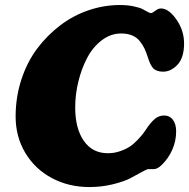

<svg xmlns="http://www.w3.org/2000/svg" viewBox="-20 -734 756 768"><path d="M337.4 14.2Q254.9 14.2 187.5 -21.7Q120.1 -57.6 81.3 -122.3Q42.5 -187 42.5 -268.1Q42.5 -345.2 65.4 -415.5Q88.4 -485.8 128.4 -539.3Q168.5 -592.8 220.9 -632.6Q273.4 -672.4 334.7 -693.1Q396 -713.9 459 -713.9Q490.2 -713.9 514.4 -708.7Q538.6 -703.6 549.8 -697.8Q561 -691.9 570.1 -686.8Q579.1 -681.6 583.5 -681.6Q589.4 -681.6 601.3 -690.9Q613.3 -700.2 623.5 -700.2Q654.8 -700.2 685.5 -656.2Q716.3 -612.3 716.3 -560.5Q716.3 -503.4 690.2 -475.3Q664.1 -447.3 632.3 -447.3Q605.5 -447.3 591.8 -461.9Q580.6 -475.1 571.8 -503.4Q564.9 -524.9 558.3 -539.1Q551.8 -553.2 539.6 -568.8Q527.3 -584.5 508.5 -592.3Q489.7 -600.1 464.4 -600.1Q422.9 -600.1 387.2 -573Q351.6 -545.9 328.9 -502.9Q306.2 -460 293.5 -408Q280.8 -356 280.8 -304.2Q280.8 -220.2 315.2 -170.7Q349.6 -121.1 411.6 -121.1Q437 -121.1 460.2 -129.2Q483.4 -137.2 499 -147.5Q514.6 -157.7 530.3 -174.3Q545.9 -190.9 553.2 -200.7Q560.5 -210.4 570.3 -225.1Q572.3 -228 573.2 -229.5Q590.3 -252.4 604.5 -262.2Q618.7 -272 637.2 -272Q658.7 -272 671.6 -254.9Q684.6 -237.8 684.6 -208.5Q684.6 -170.4 669.4 -135.7Q654.3 -101.1 627.9 -75.2Q610.4 -57.6 595.7 -57.6Q593.3 -57.6 589.6 -57.6Q585.9 -57.6 581.8 -57.6Q577.6 -57.6 572.3 -57.6Q567.4 -57.1 547.1 -45.9Q526.9 -34.7 501.5 -21.2Q476.1 -7.8 431.2 3.2Q386.2 14.2 337.4 14.2Z"/></svg>

Font: Cooper* ExtraBold
Style: Italic
Weight: 800
Italic angle: -7°
Designer: Owen Earl
Foundry: indestructible type*
Version: Version 0.001